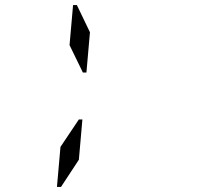

<svg xmlns="http://www.w3.org/2000/svg" viewBox="-20 -881 856 762"><path d="M307 -407 293 -247 222 -139H206L220 -298L293 -407ZM323 -593H309L256 -702L270 -861H285L337 -753Z"/></svg>

Font: DSEG14 Classic Mini
Style: Italic
Weight: 400
Italic angle: -5°
Designer: Keshikan(Twitter:@keshinomi_88pro)
Version: Version 0.46